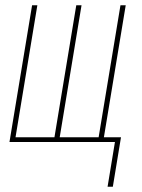

<svg xmlns="http://www.w3.org/2000/svg" viewBox="-20 -540 540 730"><path d="M389 170 417 0H16L102 -520H122L39 -18H187L270 -520H290L207 -18H355L438 -520H458L375 -18H440L409 170Z"/></svg>

Font: Iosevka Thin Oblique
Style: Regular
Weight: 100
Italic angle: -9°
Monospace: yes
Designer: Belleve Invis
Foundry: Belleve Invis
Version: Version 32.5.0; ttfautohint (v1.8.4)